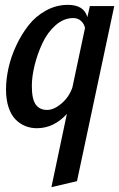

<svg xmlns="http://www.w3.org/2000/svg" viewBox="-20 -525 493 795"><path d="M352.1 -500H453.1L298.8 225.1L192.9 250L256.8 -53.2Q202.6 5.9 132.8 5.9Q107.4 5.9 85.2 -2.9Q63 -11.7 44.7 -30Q26.4 -48.3 15.6 -80.3Q4.9 -112.3 4.9 -154.8Q4.9 -196.3 15.1 -242.9Q25.4 -289.6 47.1 -336.2Q68.8 -382.8 98.4 -420.4Q127.9 -458 170.4 -481.4Q212.9 -504.9 261.2 -504.9Q327.6 -504.9 341.8 -454.1ZM174.8 -69.8Q203.6 -69.8 235.1 -96.9Q266.6 -124 279.8 -163.1L332 -409.2Q328.6 -425.8 315.9 -438Q303.2 -450.2 283.2 -450.2Q244.1 -450.2 210.4 -420.7Q176.8 -391.1 156 -346.9Q135.3 -302.7 123.5 -255.4Q111.8 -208 111.8 -168.9Q111.8 -114.7 127.9 -92.3Q144 -69.8 174.8 -69.8Z"/></svg>

Font: Lobster Two
Style: Italic
Weight: 400
Designer: Pablo Impallari
Foundry: Pablo Impallari. www.impallari.com
Version: Version 1.006